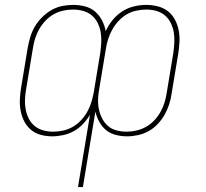

<svg xmlns="http://www.w3.org/2000/svg" viewBox="-20 -548 840 783"><path d="M298 215 347 -80Q335 -60 318.5 -42.5Q302 -25 281.5 -13.5Q261 -2 238 3Q215 8 193 8Q169 8 146.5 2Q124 -4 107 -18Q90 -32 79.5 -52Q69 -72 64.5 -95Q60 -118 61 -142Q62 -166 66 -190L93 -353Q97 -375 103.5 -397Q110 -419 122 -439.5Q134 -460 151.5 -477.5Q169 -495 190 -507Q211 -519 233.5 -523.5Q256 -528 278 -528Q303 -528 326.5 -522Q350 -516 367.5 -501Q385 -486 396 -465Q407 -444 411 -421Q422 -445 439 -466Q456 -487 478.5 -501.5Q501 -516 526.5 -522Q552 -528 576 -528Q601 -528 624 -522Q647 -516 664.5 -502.5Q682 -489 693 -468.5Q704 -448 708.5 -425.5Q713 -403 712 -379Q711 -355 707 -330L680 -167Q677 -145 670 -123Q663 -101 651.5 -80.5Q640 -60 623.5 -42.5Q607 -25 586.5 -13.5Q566 -2 543 3Q520 8 498 8Q474 8 451.5 2Q429 -4 412.5 -17.5Q396 -31 385 -51Q374 -71 369 -93L318 215ZM197 -11Q217 -11 237.5 -15.5Q258 -20 276.5 -30.5Q295 -41 310 -57Q325 -73 335.5 -91.5Q346 -110 352 -129.5Q358 -149 362 -169L389 -333Q392 -355 393 -376Q394 -397 390.5 -417Q387 -437 378 -455Q369 -473 354 -485.5Q339 -498 319 -503.5Q299 -509 278 -509Q258 -509 237.5 -504.5Q217 -500 198.5 -489.5Q180 -479 165 -463Q150 -447 139.5 -428.5Q129 -410 123 -390Q117 -370 114 -350L87 -187Q83 -165 82 -144Q81 -123 84.5 -103Q88 -83 97 -65Q106 -47 121 -34.5Q136 -22 156 -16.5Q176 -11 197 -11ZM496 -11Q516 -11 536 -15.5Q556 -20 575 -30.5Q594 -41 609 -57Q624 -73 634.5 -91.5Q645 -110 651 -130Q657 -150 660 -170L687 -333Q690 -355 691 -376Q692 -397 688.5 -417Q685 -437 676 -455Q667 -473 652 -485.5Q637 -498 617.5 -503.5Q598 -509 577 -509Q557 -509 536 -504.5Q515 -500 497 -489.5Q479 -479 464 -463Q449 -447 438.5 -428.5Q428 -410 421.5 -390Q415 -370 412 -350L385 -187Q381 -166 380 -145Q379 -124 383 -104Q387 -84 396 -66Q405 -48 419.5 -35Q434 -22 454.5 -16.5Q475 -11 496 -11Z"/></svg>

Font: Iosevka Aile Thin
Style: Italic
Weight: 100
Italic angle: -9°
Designer: Belleve Invis
Foundry: Belleve Invis
Version: Version 31.1.0; ttfautohint (v1.8.4)